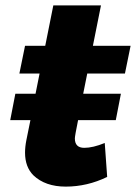

<svg xmlns="http://www.w3.org/2000/svg" viewBox="-20 -685 505 713"><path d="M224 8Q148 8 104 -34Q73 -65 73 -118Q73 -140 78 -165L93 -239H18L37 -337H112L127 -412H52L73 -515H148L178 -665H355L325 -515H465L444 -412H304L289 -337H429L410 -239H270Q258 -180 258 -171Q258 -136 293 -136Q325 -136 369 -154L378 -28Q304 8 224 8Z"/></svg>

Font: Argentum Sans
Style: Bold Italic
Weight: 700
Italic angle: -11°
Designer: Julieta Ulanovsky (font), Cristiano Sobral (main changes and remaster)
Foundry: Julieta Ulanovsky (font), Cristiano Sobral (main changes and remaster)
Version: Version 2.007;June 15, 2022;FontCreator 14.0.0.2814 64-bit; 